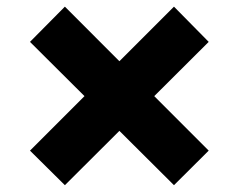

<svg xmlns="http://www.w3.org/2000/svg" viewBox="-20 -580 715 575"><path d="M501 -25.4 69.8 -454.6 174.3 -560.1 605 -128.9ZM174.3 -25.4 69.8 -128.9 501 -560.1 605 -454.6Z"/></svg>

Font: Inter 24pt ExtraBold
Style: Regular
Weight: 800
Designer: Rasmus Andersson
Foundry: rsms
Version: Version 4.001;git-66647c0bb